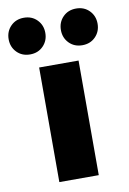

<svg xmlns="http://www.w3.org/2000/svg" viewBox="-133 -773 554 825"><g transform="rotate(-10 144.0 -361.0)"><path d="M58 0V-500H230V0ZM30 -562Q-5 -562 -27.5 -585Q-50 -608 -50 -642Q-50 -676 -27.5 -699Q-5 -722 30 -722Q65 -722 87.5 -699Q110 -676 110 -642Q110 -608 87.5 -585Q65 -562 30 -562ZM258 -562Q223 -562 200.5 -585Q178 -608 178 -642Q178 -676 200.5 -699Q223 -722 258 -722Q293 -722 315.5 -699Q338 -676 338 -642Q338 -608 315.5 -585Q293 -562 258 -562Z"/></g></svg>

Font: Mada Black
Style: Regular
Weight: 900
Designer: Khaled Hosny
Version: Version 1.5